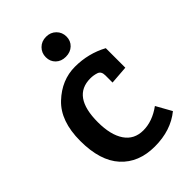

<svg xmlns="http://www.w3.org/2000/svg" viewBox="-217 -802 904 904"><g transform="rotate(-45 235.5 -350.0)"><path d="M398 -121 441 -44Q370 14 263 14Q156 14 94.5 -53.5Q33 -121 33 -253Q33 -385 103.5 -451.5Q174 -518 262.5 -518Q351 -518 427 -477V-347L335 -340V-388Q335 -415 315.5 -421.5Q296 -428 275 -428Q154 -428 154 -257Q154 -172 186 -125Q218 -78 278.5 -78Q339 -78 398 -121ZM265.5 -581Q235 -581 216 -599.5Q197 -618 197 -646.5Q197 -675 216.5 -694.5Q236 -714 266 -714Q296 -714 315.5 -694.5Q335 -675 335 -646.5Q335 -618 315.5 -599.5Q296 -581 265.5 -581Z"/></g></svg>

Font: Bree Serif
Style: Regular
Weight: 400
Designer: Veronika Burian, Jos Scaglione
Foundry: TypeTogether
Version: Version 1.002